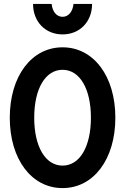

<svg xmlns="http://www.w3.org/2000/svg" viewBox="-20 -952 640 982"><path d="M300 10C459 10 570 -138 570 -350C570 -562 459 -710 300 -710C141 -710 30 -562 30 -350C30 -138 141 10 300 10ZM300 -105C212 -105 155 -202 155 -350C155 -498 212 -595 300 -595C388 -595 445 -498 445 -350C445 -202 388 -105 300 -105ZM244 -932H149C149 -841 212 -776 300 -776C388 -776 451 -841 451 -932H356C352 -892 330 -866 300 -866C270 -866 248 -892 244 -932Z"/></svg>

Font: CommitMono
Style: 700Regular
Weight: 700
Monospace: yes
Designer: Eigil Nikolajsen
Foundry: Eigil Nikolajsen
Version: Version 1.143